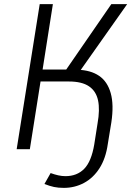

<svg xmlns="http://www.w3.org/2000/svg" viewBox="-20 -725 643 933"><path d="M290 188Q263 188 242 183.5Q221 179 196 169L226 116Q245 123 263 127Q281 131 298 131Q354 131 389 95.5Q424 60 438 -23L454 -125Q466 -192 456.5 -237Q447 -282 412.5 -305.5Q378 -329 315 -329H177L125 0H61L173 -705H237L187 -387H320L290 -370L521 -705H598L356 -362L358 -386Q421 -384 461.5 -356.5Q502 -329 518 -272.5Q534 -216 521 -130L504 -26Q494 45 463.5 92.5Q433 140 388 164Q343 188 290 188Z"/></svg>

Font: Nunito Sans 7pt Condensed Light
Style: Italic
Weight: 300
Width: 3
Italic angle: -9°
Designer: Vernon Adams
Foundry: Vernon Adams
Version: Version 3.101;gftools[0.9.27]